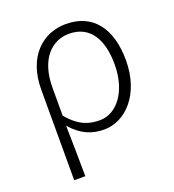

<svg xmlns="http://www.w3.org/2000/svg" viewBox="-135 -652 868 957"><g transform="rotate(-20 299.0 -174.0)"><path d="M95 199H154C153 97 152 32 150 -70C204 -8 260 13 323 13C435 13 542 -93 542 -275C542 -441 467 -547 321 -547C199 -547 95 -457 95 -281ZM318 -38C264 -38 210 -52 151 -123V-271C151 -426 231 -496 319 -496C434 -496 482 -403 482 -275C482 -132 409 -38 318 -38Z"/></g></svg>

Font: Noto Sans CJK JP Light
Style: Regular
Weight: 300
Designer: Ryoko NISHIZUKA (kana & ideographs); Paul D. Hunt (Latin, Greek & Cyrillic); Wenlong ZHANG (bopomofo); Sandoll Communica
Foundry: Adobe Systems Incorporated
Version: Version 1.004;PS 1.004;hotconv 1.0.82;makeotf.lib2.5.63406